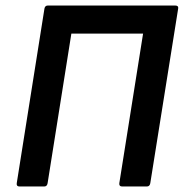

<svg xmlns="http://www.w3.org/2000/svg" viewBox="-20 -675 665 695"><path d="M50.4 0Q38.9 0 40.6 -11.8L140.9 -643.9Q142.9 -655 153.3 -655H614.1Q626.9 -655 624.9 -643.9L524 -11.8Q522 0 511.8 0H422Q410.5 0 411.9 -11.8L497.9 -553.3H238.3L152.3 -11.8Q150.3 0 140.5 0Z"/></svg>

Font: Sofia Sans Semi Condensed
Style: Italic
Weight: 400
Italic angle: -9°
Designer: Botio Nikoltchev, Ani Petrova
Foundry: lettersoup
Version: Version 4.101